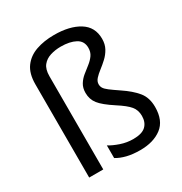

<svg xmlns="http://www.w3.org/2000/svg" viewBox="-179 -898 989 1041"><g transform="rotate(-30 315.5 -377.5)"><path d="M522 -617Q522 -583 508 -557.5Q494 -532 473 -512.5Q452 -493 431 -477Q410 -461 396 -445.5Q382 -430 382 -412Q382 -399 388.5 -388Q395 -377 414 -362.5Q433 -348 470 -323Q524 -287 555 -249.5Q586 -212 586 -153Q586 -68 534.5 -29Q483 10 400 10Q353 10 317 1Q281 -8 255 -24V-103Q281 -87 319 -74Q357 -61 397 -61Q452 -61 476 -84Q500 -107 500 -147Q500 -183 479.5 -208Q459 -233 406 -267Q343 -308 320 -337.5Q297 -367 297 -407Q297 -438 310.5 -460Q324 -482 344.5 -498.5Q365 -515 385.5 -531Q406 -547 419.5 -566Q433 -585 433 -612Q433 -654 397.5 -673Q362 -692 306 -692Q271 -692 240.5 -682.5Q210 -673 191.5 -650Q173 -627 173 -584V0H85V-584Q85 -651 114 -690.5Q143 -730 193 -747.5Q243 -765 306 -765Q403 -765 462.5 -728Q522 -691 522 -617Z"/></g></svg>

Font: Noto Sans Syriac Eastern
Style: Regular
Weight: 400
Designer: Patrick Giasson and the Monotype Design Team
Foundry: Monotype Imaging Inc.
Version: Version 3.001; ttfautohint (v1.8.4.7-5d5b)